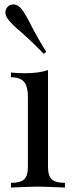

<svg xmlns="http://www.w3.org/2000/svg" viewBox="-20 -840 333 860"><path d="M195 -93Q195 -52 212 -36.5Q229 -21 271 -21V0Q179 -4 150 -4Q121 -4 29 0V-21Q71 -21 88 -36.5Q105 -52 105 -93V-406Q105 -452 88 -473Q71 -494 29 -494V-515Q61 -512 91 -512Q154 -512 195 -526ZM40 -820Q61 -820 78 -798Q95 -775 118 -729Q150 -667 187 -608L176 -599Q141 -635 111.5 -662.5Q82 -690 75 -696Q38 -726 18 -751Q4 -770 4 -785Q4 -801 18 -813Q26 -820 40 -820Z"/></svg>

Font: Myanmar April Display
Style: Regular
Weight: 400
Designer: Khon Soe Zaw Thu
Foundry: Myanmar OS
Version: Version 2.50 April 12, 2019